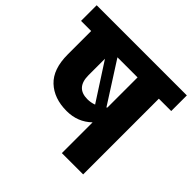

<svg xmlns="http://www.w3.org/2000/svg" viewBox="-194 -864 1033 1033"><g transform="rotate(45 323.0 -347.5)"><path d="M666 -695V-576H572V0H410V-234Q352 -178 268 -178Q172 -178 114.5 -232Q57 -286 57 -398V-576H-20V-695ZM410 -576H257L406 -343L410 -347ZM215 -398Q215 -302 302 -302Q328 -302 352 -311L215 -523Z"/></g></svg>

Font: FiraGO ExtraBold
Style: Regular
Weight: 800
Designer: bBox Type
Foundry: bBox Type GmbH
Version: Version 1.001;PS 001.001;hotconv 1.0.88;makeotf.lib2.5.64775